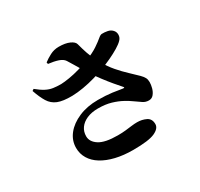

<svg xmlns="http://www.w3.org/2000/svg" viewBox="-174 -1018 1347 1293"><g transform="rotate(-30 500.0 -371.5)"><path d="M513 55Q438 55 377.5 40.5Q317 26 274 -0.5Q231 -27 208 -65Q185 -103 185 -149Q185 -207 222 -253.5Q259 -300 324.5 -328Q390 -356 473 -356Q535 -356 583.5 -349.5Q632 -343 658 -338Q678 -335 663 -350Q645 -370 619 -401Q593 -432 565.5 -468.5Q538 -505 515 -539Q501 -561 484 -589Q467 -617 451 -644Q435 -671 424 -688Q411 -708 379.5 -718.5Q348 -729 304 -734L301 -747Q324 -765 355.5 -781.5Q387 -798 424 -798Q475 -798 507 -783.5Q539 -769 544 -749Q557 -700 567.5 -670Q578 -640 589.5 -617.5Q601 -595 614 -570Q641 -521 675.5 -481Q710 -441 744 -409.5Q778 -378 804 -352Q821 -335 828.5 -320.5Q836 -306 836 -286Q836 -266 829.5 -241.5Q823 -217 808.5 -199Q794 -181 771 -181Q745 -181 725 -195Q705 -209 679 -227Q656 -244 623 -262Q590 -280 546.5 -293Q503 -306 445 -306Q395 -306 358.5 -290Q322 -274 302.5 -246.5Q283 -219 283 -183Q283 -140 328 -111Q373 -82 472 -82Q506 -82 533 -85Q560 -88 583 -91Q606 -94 627 -94Q665 -94 696.5 -78.5Q728 -63 728 -22Q728 12 680.5 33.5Q633 55 513 55ZM339 -466Q267 -465 227.5 -481Q188 -497 165.5 -533.5Q143 -570 123 -628L136 -637Q170 -609 197.5 -594.5Q225 -580 253 -576Q281 -572 313 -572Q341 -573 380 -579.5Q419 -586 460.5 -598Q502 -610 539 -624Q600 -648 635.5 -672Q671 -696 689.5 -712Q708 -728 719 -728Q739 -729 762.5 -724.5Q786 -720 800 -704Q814 -689 813.5 -667Q813 -645 797 -629Q781 -612 749.5 -593Q718 -574 678.5 -555.5Q639 -537 599 -522Q564 -509 519 -496Q474 -483 427 -475Q380 -467 339 -466Z"/></g></svg>

Font: Noto Serif SC ExtraLight Black
Style: Regular
Weight: 900
Version: Version 2.002-H1;hotconv 1.1.0;makeotfexe 2.6.0